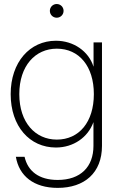

<svg xmlns="http://www.w3.org/2000/svg" viewBox="-20 -727 592 957"><path d="M267.6 209.5C400.9 209.5 488.3 134.8 488.3 0V-515.6H446.3V-395.5H445.8C421.4 -471.7 346.7 -523.9 258.8 -523.9C128.9 -523.9 33.2 -417.5 33.2 -257.8C33.2 -97.2 127.9 8.3 258.8 8.3C346.7 8.3 418.5 -43 445.3 -117.2H445.8V0C445.8 104.5 381.8 169.9 267.6 169.9C173.8 169.9 118.7 126 102.5 54.7H59.1C75.2 149.9 147.9 209.5 267.6 209.5ZM263.2 -31.2C156.2 -31.2 76.2 -116.2 76.2 -257.8C76.2 -399.4 156.2 -484.4 263.2 -484.4C374.5 -484.4 447.8 -396.5 447.8 -257.8C447.8 -119.1 374.5 -31.2 263.2 -31.2ZM262.7 -638.7C281.7 -638.7 296.9 -653.8 296.9 -672.9C296.9 -691.9 281.7 -707 262.7 -707C243.7 -707 228.5 -691.9 228.5 -672.9C228.5 -653.8 243.7 -638.7 262.7 -638.7Z"/></svg>

Font: Raveo Display Display ExLight
Style: Regular
Weight: 200
Designer: Jakub Foglar, Rasmus Andersson (Inter)
Foundry: Jakubfoglar.com
Version: Version 1.100;Glyphs 3.2.3 (3260)